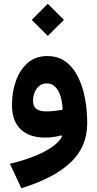

<svg xmlns="http://www.w3.org/2000/svg" viewBox="-20 -720 510 1008"><path d="M146.7 -615.7 230.9 -531.2 315.7 -615.7 230.9 -700.2ZM305.6 -2.9Q290.8 25.8 252 52.4Q213.2 79.1 156.7 101.4Q100.2 123.7 31.9 139.9L92.1 268.1Q262.7 215.8 350.3 133.3Q437.9 50.8 437.9 -72.7Q437.9 -140 426.2 -203.1Q414.5 -266.2 389.6 -316.4Q364.7 -366.5 324.9 -396.1Q285 -425.7 228.7 -425.7Q166.2 -425.7 124.9 -389.2Q83.7 -352.6 63.2 -294Q42.8 -235.4 42.8 -170Q42.8 -85.2 88.3 -41.4Q133.9 2.3 216.6 2.3Q239 2.3 261.1 -0.9Q283.3 -4 301.8 -9.5ZM308.7 -143.9Q289.2 -140.2 267.3 -137.7Q245.4 -135.2 222 -135.2Q190.2 -135.2 171.8 -147.7Q153.4 -160.1 153.4 -190.5Q153.4 -213.4 161.6 -234.2Q169.7 -255.1 185.6 -268.6Q201.5 -282.1 225 -282.1Q247.4 -282.1 263 -270Q278.6 -257.9 288.6 -237.6Q298.5 -217.4 303.3 -193Q308.1 -168.7 308.7 -143.9Z"/></svg>

Font: Estedad VF
Style: Regular
Weight: 100
Designer: Amin Abedi
Version: Version 7.3